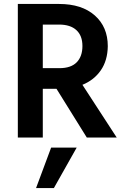

<svg xmlns="http://www.w3.org/2000/svg" viewBox="-20 -694 629 969"><path d="M278 -570H196V-350H280Q338 -350 367 -379.5Q396 -409 396 -462Q396 -514 365.5 -542Q335 -570 278 -570ZM252 255H162L238 51H367ZM196 0H70V-674H278Q393 -674 458.5 -616Q524 -558 524 -461Q523 -389 489 -339.5Q455 -290 396 -266L569 0H418L265 -246H196Z"/></svg>

Font: Hind Madurai SemiBold
Style: Regular
Weight: 600
Designer: Jyotish Sonowal
Foundry: Indian Type Foundry
Version: Version 1.001;PS 1.0;hotconv 1.0.86;makeotf.lib2.5.63406; tt